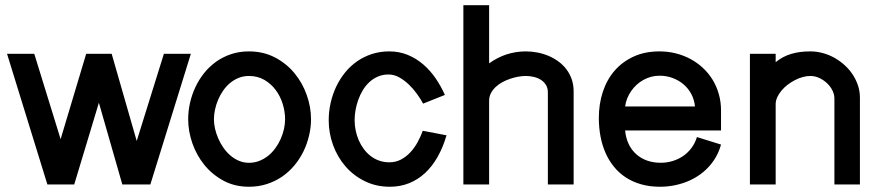

<svg xmlns="http://www.w3.org/2000/svg" viewBox="-20 -710 3394 739"><path d="M7.1 -502.9 162.4 0H265.7Q289.6 -78.6 313.2 -157.3Q336.8 -236 360.6 -314.6L450.8 0H558.7L714.6 -502.9H610.8L506.2 -167.4L409.8 -502.9H311.7L213.3 -174.4L111.9 -502.9Z M1177.1 -251Q1177.1 -297.9 1160.6 -344.5Q1144.1 -391.1 1113.3 -428.5Q1082.5 -465.8 1038.1 -489Q993.6 -512.2 938.1 -512.2Q901.1 -512.2 869.2 -501.5Q837.2 -490.7 811.4 -472.2Q785.6 -453.6 765.5 -428.5Q745.5 -403.3 731.9 -374.3Q718.4 -345.2 711.3 -313.7Q704.3 -282.2 704.3 -251Q704.3 -205.1 720.3 -158.9Q736.3 -112.8 766.5 -75.4Q796.7 -38.1 840.1 -14.6Q883.4 8.8 938 8.8Q975.1 8.8 1007.4 -1.7Q1039.8 -12.2 1066.3 -30.5Q1092.8 -48.8 1113.4 -73.7Q1134.1 -98.6 1148.2 -127.7Q1162.2 -156.7 1169.6 -188.2Q1177.1 -219.7 1177.1 -251ZM1077.3 -250.9Q1077.3 -232.5 1072.9 -213Q1068.5 -193.5 1060.2 -174.9Q1052 -156.3 1039.8 -139.6Q1027.7 -122.9 1012.1 -110.4Q996.4 -97.9 977.8 -90.6Q959.2 -83.4 938.1 -83.4Q918 -83.4 900 -91Q882 -98.5 867.1 -111.3Q852.2 -124 840.3 -140.9Q828.5 -157.8 820.3 -176.5Q812.1 -195.2 807.7 -214.4Q803.4 -233.5 803.4 -250.9Q803.4 -268.8 807.5 -287.9Q811.5 -306.9 819.3 -325.5Q827 -344.1 838.6 -360.8Q850.2 -377.6 865.2 -390.2Q880.3 -402.9 898.5 -410.2Q916.8 -417.6 938.1 -417.6Q972 -417.6 998.1 -402.2Q1024.2 -386.8 1041.8 -362.7Q1059.4 -338.7 1068.4 -309.1Q1077.3 -279.5 1077.3 -250.9Z M1698.6 -189.2 1607.2 -206.7Q1599.6 -185.4 1587.9 -163.8Q1576.2 -142.1 1560.2 -124.6Q1544.1 -107 1523.7 -96.1Q1503.3 -85.3 1478.8 -85.3Q1457.5 -85.3 1439.2 -91.8Q1420.8 -98.3 1406 -110Q1391.2 -121.6 1379.8 -137.1Q1368.4 -152.6 1360.6 -170.6Q1352.9 -188.6 1348.9 -208.2Q1344.9 -227.8 1344.9 -247.1Q1344.9 -265.8 1348.4 -286.1Q1352 -306.3 1359 -326Q1366.1 -345.7 1376.8 -363.3Q1387.5 -381 1402.1 -394.3Q1416.6 -407.7 1435 -415.5Q1453.3 -423.3 1475.6 -423.3Q1496.6 -423.3 1516.3 -412.4Q1536 -401.5 1553.3 -384.9Q1570.6 -368.4 1584.8 -348.7Q1598.9 -329.1 1608.5 -311.2L1692.4 -344.6Q1677.4 -378.3 1656.6 -408.7Q1635.7 -439.2 1608.8 -462.3Q1581.9 -485.4 1549.2 -498.8Q1516.5 -512.2 1478 -512.2Q1442.5 -512.2 1411.4 -502.1Q1380.4 -492 1354.5 -474Q1328.7 -456.1 1308.4 -431.1Q1288.1 -406.1 1274.1 -376.7Q1260.2 -347.3 1252.7 -314.3Q1245.2 -281.3 1245.2 -247.1Q1245.2 -196.8 1262.4 -150.4Q1279.6 -104.1 1310.5 -68.8Q1341.4 -33.4 1384.8 -12.3Q1428.1 8.8 1480.5 8.8Q1520.6 8.8 1554.6 -4.9Q1588.7 -18.6 1616.3 -44.2Q1643.8 -69.9 1664.6 -106.6Q1685.4 -143.4 1698.6 -189.2Z M1862.6 -689.9H1763.5V0H1862.6V-322.3Q1862.6 -337.9 1869.4 -351Q1876.2 -364.1 1887.3 -374.7Q1898.3 -385.3 1912.9 -393.3Q1927.4 -401.3 1943.1 -406.6Q1958.8 -412 1974.5 -414.8Q1990.1 -417.6 2003.7 -417.6Q2018.9 -417.6 2034.1 -414.1Q2049.3 -410.6 2061.4 -403.1Q2073.5 -395.5 2081.1 -383.4Q2088.7 -371.4 2088.7 -354.4V0H2187.9V-358.2Q2187.9 -383.4 2180.7 -404.4Q2173.4 -425.5 2160.6 -442.6Q2147.8 -459.8 2130.2 -472.8Q2112.7 -485.8 2092.2 -494.6Q2071.8 -503.3 2049.2 -507.8Q2026.7 -512.2 2003.7 -512.2Q1984.5 -512.2 1965.7 -509.2Q1946.9 -506.2 1929.3 -500.5Q1911.8 -494.7 1895 -486.1Q1878.2 -477.4 1862.6 -466.1Z M2662.4 -182.5Q2655.6 -159.6 2642 -141.2Q2628.4 -122.8 2610 -109.9Q2591.5 -97.1 2569.2 -90.3Q2546.9 -83.5 2522.9 -83.5Q2494.5 -83.5 2470.5 -92Q2446.5 -100.6 2428.7 -116.6Q2410.8 -132.5 2399.8 -155.6Q2388.8 -178.6 2386 -207.9H2755.2V-284.6Q2755.2 -318 2746.7 -347.8Q2738.3 -377.5 2722.9 -402.9Q2707.4 -428.2 2685.7 -448.4Q2664.1 -468.7 2637.7 -482.8Q2611.4 -497 2581.2 -504.6Q2551 -512.2 2518.4 -512.2Q2462.2 -512.2 2418.7 -492.2Q2375.2 -472.3 2345.4 -437.7Q2315.6 -403.2 2300.2 -356.4Q2284.9 -309.6 2284.9 -255.9Q2284.9 -219 2291.3 -185Q2297.7 -151 2310.6 -121.6Q2323.5 -92.2 2343.1 -68.2Q2362.6 -44.1 2388.7 -27.1Q2414.8 -10 2447.8 -0.6Q2480.8 8.8 2520.1 8.8Q2546.5 8.8 2572.1 4.1Q2597.8 -0.7 2621.6 -9.9Q2645.4 -19 2666.5 -32.9Q2687.6 -46.7 2704.8 -64.7Q2722.1 -82.7 2735.1 -105Q2748 -127.2 2755.1 -153.6ZM2386 -300.2Q2388.2 -316.5 2394.2 -331.5Q2400.3 -346.5 2409.4 -359.6Q2418.5 -372.8 2430.4 -383.7Q2442.4 -394.7 2456.4 -402.4Q2470.4 -410.2 2486.1 -414.4Q2501.8 -418.6 2518.4 -418.6Q2544.7 -418.6 2568.3 -410Q2591.8 -401.4 2610.3 -385.9Q2628.7 -370.4 2640.5 -348.7Q2652.2 -327 2655 -300.2Z M2866.4 -502.9V0H2965.5V-308.6Q2965.5 -322.1 2971.5 -335.5Q2977.6 -348.8 2987.7 -361Q2997.8 -373.2 3011.1 -383.5Q3024.4 -393.7 3039.3 -401.4Q3054.1 -409.2 3069.5 -413.4Q3084.9 -417.6 3098.8 -417.6Q3116.8 -417.6 3133.4 -409.9Q3149.9 -402.2 3162.9 -390Q3175.9 -377.8 3183.8 -362.3Q3191.6 -346.8 3191.6 -330.9V0H3289.8V-333.7Q3289.8 -357.6 3282.7 -379.9Q3275.5 -402.2 3262.6 -422.1Q3249.7 -442 3231.8 -458.4Q3214 -474.9 3192.8 -486.9Q3171.6 -498.9 3147.6 -505.6Q3123.6 -512.2 3098.8 -512.2Q3077.8 -512.2 3059.5 -509.8Q3041.1 -507.3 3024.9 -502.4Q3008.6 -497.6 2993.9 -489.7Q2979.3 -481.9 2965.5 -470.7V-502.9Z"/></svg>

Font: Saysettha
Style: Regular
Weight: 400
Designer: John M. Durdin
Foundry: Lao Script for Windows
Version: Version 2.201